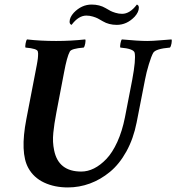

<svg xmlns="http://www.w3.org/2000/svg" viewBox="-20 -821 780 850"><path d="M385.7 -800.8Q420.9 -800.8 447.3 -785.2Q462.4 -776.4 469.7 -772.5Q477.1 -768.6 491.5 -764.2Q505.9 -759.8 520.5 -759.8Q555.2 -759.8 585.9 -800.8Q594.7 -797.9 594.7 -787.1Q594.7 -767.6 576.2 -747.1Q541.5 -710.9 497.1 -710.9Q461.9 -710.9 435.5 -726.6Q420.4 -735.4 413.1 -739.3Q405.8 -743.2 391.4 -747.6Q377 -752 362.3 -752Q327.6 -752 296.9 -710.9Q288.1 -713.9 288.1 -724.6Q288.1 -744.1 306.6 -764.6Q341.3 -800.8 385.7 -800.8ZM228.5 -639.6Q293.9 -639.6 357.4 -646.5Q359.9 -642.1 357.4 -628.7Q355 -615.2 350.6 -610.4Q295.9 -606 289.1 -592.8Q276.4 -569.8 263.7 -501L229.5 -322.3Q224.1 -293 221.2 -274.4Q218.3 -255.9 216.1 -233.9Q213.9 -211.9 214.8 -192.9Q215.8 -173.8 219.7 -155.3Q238.8 -61.5 339.8 -61.5Q368.2 -61.5 396.2 -75.4Q424.3 -89.4 450.9 -117.2Q477.5 -145 499.3 -192.6Q521 -240.2 533.2 -301.8L565.4 -467.8Q582 -557.1 576.2 -586.9Q572.3 -605.5 512.7 -610.4Q510.7 -615.2 513.2 -628.7Q515.6 -642.1 519.5 -646.5Q592.8 -639.6 631.8 -639.6Q654.8 -639.6 691.4 -642.8Q728 -646 739.3 -646.5Q741.7 -642.1 739.3 -628.7Q736.8 -615.2 732.4 -610.4Q668.5 -605 658.2 -586.9Q649.9 -572.3 638.9 -536.1Q627.9 -500 622.1 -468.8L585 -279.3Q570.8 -207 539.6 -150.6Q508.3 -94.2 466.8 -60.1Q425.3 -25.9 377.9 -8.5Q330.6 8.8 280.3 8.8Q221.2 8.8 175 -12.9Q128.9 -34.7 105.5 -77.1Q67.9 -145 96.7 -293.9L136.7 -501Q137.7 -505.9 139.9 -517.8Q142.1 -529.8 143.1 -534.4Q144 -539.1 145.5 -548.3Q147 -557.6 147.5 -562Q147.9 -566.4 148.4 -573Q148.9 -579.6 148.7 -584.2Q148.4 -588.9 147.5 -592.8Q145.5 -606 92.8 -610.4Q90.8 -615.2 93.3 -628.7Q95.7 -642.1 99.6 -646.5Q159.2 -639.6 228.5 -639.6Z"/></svg>

Font: Crimson
Style: BoldItalic
Weight: 700
Italic angle: -11°
Version: Version 0.8